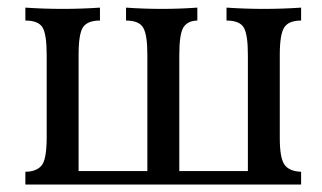

<svg xmlns="http://www.w3.org/2000/svg" viewBox="-20 -494 862 514"><path d="M786.1 0H47.9V-34.2Q76.2 -34.2 90.6 -50Q105 -65.9 105 -126.5V-347.2Q105 -402.3 93.8 -420.7Q82.5 -439 47.9 -439V-473.6Q97.7 -470.2 147.9 -470.2Q197.8 -470.2 247.6 -473.6V-439Q214.8 -439 202.6 -421.6Q190.4 -404.3 190.4 -347.2V-36.1H374.5V-347.2Q374.5 -401.9 363 -420.4Q351.6 -439 317.4 -439V-473.6Q365.2 -470.2 413.1 -470.2Q460.4 -470.2 508.3 -473.6V-439Q482.4 -438.5 471.2 -420.9Q460 -403.3 460 -347.2V-36.1H643.6V-347.2Q643.6 -402.3 632.3 -420.7Q621.1 -439 586.4 -439V-473.6Q636.2 -470.2 686.5 -470.2Q736.3 -470.2 786.1 -473.6V-439Q752.9 -439 741 -420.7Q729 -402.3 729 -347.2V-125Q729 -70.3 741.9 -52.7Q754.9 -35.2 786.1 -34.2Z"/></svg>

Font: Almanac
Style: Regular
Weight: 400
Designer: Eden's Almanac
Version: Version 3.501;March 28, 2021;FontCreator 13.0.0.2683 64-bit